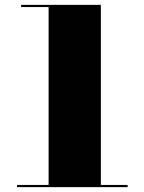

<svg xmlns="http://www.w3.org/2000/svg" viewBox="-20 -770 594 790"><path d="M50 -9H180V-741H67V-750H395V-9H505V0H50Z"/></svg>

Font: Bodoni* 24pt Fatface
Style: Regular
Weight: 900
Version: Version 2.3